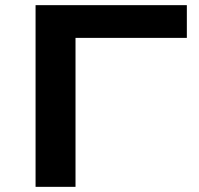

<svg xmlns="http://www.w3.org/2000/svg" viewBox="-20 -725 772 745"><path d="M118 0V-705H705V-578H273V0Z"/></svg>

Font: Nunito Sans 7pt Expanded
Style: Bold
Weight: 700
Width: 7
Designer: Vernon Adams
Foundry: Vernon Adams
Version: Version 3.101;gftools[0.9.27]